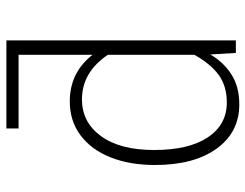

<svg xmlns="http://www.w3.org/2000/svg" viewBox="-106 -670 786 615"><g transform="rotate(-90 287.5 -362.0)"><path d="M466 0H426L421 -82Q397 -40 357.5 -14.5Q318 11 261 11Q172 11 119.5 -61.5Q67 -134 67 -259Q67 -340 91.5 -401.5Q116 -463 162 -497.5Q208 -532 271 -532Q363 -532 420 -459V-696H184V-735H466ZM420 -133V-410Q364 -493 277 -493Q204 -493 159.5 -432Q115 -371 115 -262Q115 -151 155.5 -90Q196 -29 267 -29Q320 -29 355.5 -55Q391 -81 420 -133Z"/></g></svg>

Font: FiraGO ExtraLight
Style: Regular
Weight: 200
Designer: bBox Type
Foundry: bBox Type GmbH
Version: Version 1.001